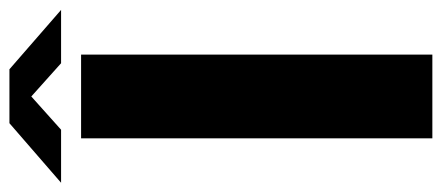

<svg xmlns="http://www.w3.org/2000/svg" viewBox="-318 -646 928 403"><g transform="rotate(-90 145.5 -444.0)"><path d="M-36.1 -779.3 88.9 -887.7H202.1L326.7 -779.3H214.8L145 -841.8L75.2 -779.3ZM57.1 0V-737.3H232.9V0Z"/></g></svg>

Font: Epilogue ExtraBold
Style: Regular
Weight: 800
Designer: Tyler Finck
Foundry: Etcetera Type Co
Version: Version 2.112